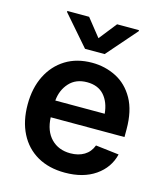

<svg xmlns="http://www.w3.org/2000/svg" viewBox="-115 -858 822 955"><g transform="rotate(15 295.5 -380.0)"><path d="M308.1 10.7Q225.6 10.7 166 -23.7Q106.4 -58.1 74.5 -121.1Q42.5 -184.1 42.5 -269.5Q42.5 -354 74.2 -417.7Q106 -481.4 163.6 -517.1Q221.2 -552.7 299.8 -552.7Q366.7 -552.7 423.8 -523.7Q481 -494.6 515.4 -433.6Q549.8 -372.6 549.8 -277.3V-237.3H169.9Q172.9 -167 210.9 -128.2Q249 -89.4 309.6 -89.4Q351.1 -89.4 380.9 -107.2Q410.6 -125 423.8 -160.2L543.9 -146Q526.9 -75.2 464.8 -32.2Q402.8 10.7 308.1 10.7ZM170.4 -323.7H424.8Q419.4 -382.3 388.2 -417.5Q356.9 -452.6 300.3 -452.6Q242.7 -452.6 209 -415.5Q175.3 -378.4 170.4 -323.7ZM225.1 -769.5 297.4 -678.7 369.1 -769.5H481.9V-764.2L347.7 -610.4H246.6L112.8 -764.2V-769.5Z"/></g></svg>

Font: Inter Semi Bold
Style: Regular
Weight: 600
Designer: Rasmus Andersson
Foundry: rsms
Version: Version 4.000;git-e0f93cc